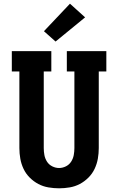

<svg xmlns="http://www.w3.org/2000/svg" viewBox="-20 -1012 640 1040"><path d="M300 8Q271 8 242 3Q213 -2 187.5 -15.5Q162 -29 141 -50Q120 -71 107.5 -97.5Q95 -124 90 -152.5Q85 -181 85 -210V-625H44V-735H258V-625H217V-210Q217 -191 220.5 -172Q224 -153 234.5 -136.5Q245 -120 263 -111Q281 -102 300 -102Q319 -102 337 -111Q355 -120 365.5 -136.5Q376 -153 379.5 -172Q383 -191 383 -210V-625H342V-735H556V-625H515V-210Q515 -181 510 -152.5Q505 -124 492.5 -97.5Q480 -71 459 -50Q438 -29 412.5 -15.5Q387 -2 358 3Q329 8 300 8ZM281 -787 218 -843 359 -992 441 -918Z"/></svg>

Font: Iosevka Curly Slab XBdEx
Style: Regular
Weight: 800
Width: 7
Monospace: yes
Designer: Belleve Invis
Foundry: Belleve Invis
Version: Version 11.0.0; ttfautohint (v1.8.3)